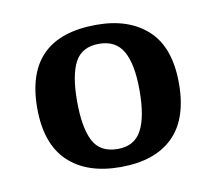

<svg xmlns="http://www.w3.org/2000/svg" viewBox="-50 -775 507 451"><g transform="rotate(-10 204.0 -549.5)"><path d="M204 -380Q124 -380 79.5 -422.5Q35 -465 35 -550Q35 -719 206 -719Q283 -719 328 -677.5Q373 -636 373 -550Q373 -465 329.5 -422.5Q286 -380 204 -380ZM205 -423Q245 -423 262 -455Q279 -487 279 -550Q279 -612 261.5 -643Q244 -674 204 -674Q163 -674 146.5 -643Q130 -612 130 -550Q130 -487 146.5 -455Q163 -423 205 -423Z"/></g></svg>

Font: Noto Serif NP Hmong Medium
Style: Regular
Weight: 500
Designer: Dalton Maag Ltd
Foundry: Dalton Maag Ltd
Version: Version 1.001; ttfautohint (v1.8.4.7-5d5b)